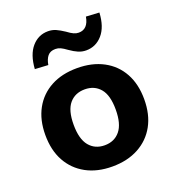

<svg xmlns="http://www.w3.org/2000/svg" viewBox="-137 -852 878 969"><g transform="rotate(-20 302.0 -367.5)"><path d="M302 11Q221 11 161.5 -21.5Q102 -54 69.5 -113Q37 -172 37 -254Q37 -335 69.5 -394Q102 -453 161.5 -485Q221 -517 302 -517Q383 -517 443 -485Q503 -453 535.5 -394Q568 -335 568 -254Q568 -172 535.5 -113Q503 -54 443 -21.5Q383 11 302 11ZM302 -103Q354 -103 384.5 -140Q415 -177 415 -254Q415 -331 384.5 -367Q354 -403 302 -403Q250 -403 219.5 -367Q189 -331 189 -254Q189 -177 219.5 -140Q250 -103 302 -103ZM172 -581 101 -585Q106 -661 141 -701.5Q176 -742 228 -742Q251 -742 270 -733.5Q289 -725 313 -709Q333 -694 346.5 -688Q360 -682 373 -682Q423 -682 434 -746L505 -742Q501 -666 465.5 -625.5Q430 -585 378 -585Q356 -585 336 -593.5Q316 -602 292 -619Q273 -633 260 -639Q247 -645 233 -645Q205 -645 191 -628Q177 -611 172 -581Z"/></g></svg>

Font: Mulish ExtraLight ExtraBold
Style: Regular
Weight: 800
Version: Version 3.603